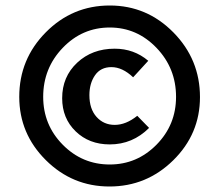

<svg xmlns="http://www.w3.org/2000/svg" viewBox="-20 -585 797 698"><path d="M50 -233Q50 -370 146.5 -467.5Q243 -565 379 -565Q514 -565 610.5 -467Q707 -369 707 -232Q707 -98 610 -2.5Q513 93 378 93Q243 93 146.5 -3Q50 -99 50 -233ZM379 13Q478 13 549 -59Q620 -131 620 -233Q620 -337 549 -411Q478 -485 379 -485Q279 -485 208 -411Q137 -337 137 -233Q137 -131 208 -59Q279 13 379 13ZM379 -60Q304 -60 255 -107.5Q206 -155 206 -228Q206 -306 260.5 -357Q315 -408 397 -408Q467 -408 519 -364L464 -304Q425 -341 385 -341Q346 -341 325.5 -311.5Q305 -282 305 -239Q305 -189 331 -160Q357 -131 397 -131Q438 -131 479 -164L522 -120Q462 -60 379 -60Z"/></svg>

Font: EauTest
Style: Bold Italic
Weight: 700
Italic angle: -12°
Designer: Christian Thalmann (Catharsis Fonts)
Version: Version 0.001;PS 000.001;hotconv 1.0.88;makeotf.lib2.5.64775